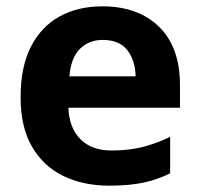

<svg xmlns="http://www.w3.org/2000/svg" viewBox="-20 -576 631 606"><path d="M303 -556Q416 -556 482 -491.5Q548 -427 548 -308V-236H196Q198 -173 233.5 -137Q269 -101 332 -101Q385 -101 428 -111.5Q471 -122 517 -144V-29Q477 -9 432.5 0.5Q388 10 325 10Q243 10 180 -20.5Q117 -51 81 -113Q45 -175 45 -269Q45 -365 77.5 -428.5Q110 -492 168 -524Q226 -556 303 -556ZM304 -450Q261 -450 232.5 -422Q204 -394 199 -335H408Q407 -385 382 -417.5Q357 -450 304 -450Z"/></svg>

Font: Noto Sans Bengali UI
Style: Bold
Weight: 700
Designer: Jelle Bosma - Monotype Design Team
Foundry: Monotype Imaging Inc.
Version: Version 2.003; ttfautohint (v1.8.4.7-5d5b)